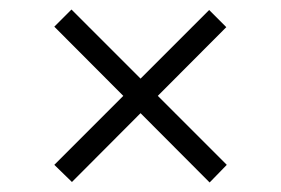

<svg xmlns="http://www.w3.org/2000/svg" viewBox="-20 -431 590 403"><path d="M420 -48 94 -375 130 -411 456 -85ZM131 -49 94 -85 419 -410 455 -374Z"/></svg>

Font: Ysabeau Infant
Style: Italic
Weight: 400
Italic angle: -12°
Designer: Christian Thalmann (Catharsis Fonts)
Version: Version 2.001;gftools[0.9.30]; featfreeze: ss01,ss02,lnum